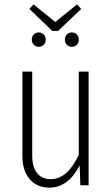

<svg xmlns="http://www.w3.org/2000/svg" viewBox="-20 -851 515 882"><path d="M387 0H349L346 -91Q293 11 207 11Q150 11 116.5 -28Q83 -67 83 -133V-522H128V-137Q128 -83 150.5 -55.5Q173 -28 213 -28Q290 -28 342 -140V-522H387ZM334 -831 353 -810 247 -709H220L115 -810L134 -831L234 -750ZM190 -669Q190 -655 181 -645.5Q172 -636 157 -636Q144 -636 135 -645.5Q126 -655 126 -669Q126 -683 135 -692.5Q144 -702 157 -702Q172 -702 181 -692.5Q190 -683 190 -669ZM342 -669Q342 -655 333 -645.5Q324 -636 310 -636Q296 -636 287 -645.5Q278 -655 278 -669Q278 -683 287 -692.5Q296 -702 310 -702Q324 -702 333 -692.5Q342 -683 342 -669Z"/></svg>

Font: Fira Sans Extra Condensed ExtraLight
Style: Regular
Weight: 275
Width: 1
Designer: Carrois Corporate & Edenspiekermann AG
Foundry: Carrois Corporate GbR & Edenspiekermann AG
Version: Version 4.203